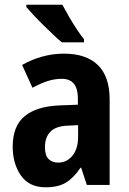

<svg xmlns="http://www.w3.org/2000/svg" viewBox="-20 -786 549 816"><path d="M252 -558Q346 -558 396 -509.5Q446 -461 446 -363V0H349L325 -73H322Q294 -31 261 -10.5Q228 10 174 10Q104 10 69 -40Q34 -90 34 -163Q34 -250 84.5 -292Q135 -334 233 -338L311 -341V-368Q311 -451 243 -451Q212 -451 182.5 -441.5Q153 -432 118 -413L74 -510Q114 -533 159.5 -545.5Q205 -558 252 -558ZM268 -252Q217 -250 194 -226Q171 -202 171 -161Q171 -126 186 -110.5Q201 -95 227 -95Q264 -95 288 -124.5Q312 -154 312 -205V-254ZM245 -766Q256 -745 272.5 -716.5Q289 -688 306.5 -661.5Q324 -635 337 -619V-606H243Q228 -618 207 -638Q186 -658 163.5 -680Q141 -702 122 -722.5Q103 -743 92 -756V-766Z"/></svg>

Font: Noto Sans Gurmukhi Condensed
Style: Bold
Weight: 700
Width: 3
Designer: Jelle Bosma - Monotype Design Team
Foundry: Monotype Imaging Inc.
Version: Version 2.004; ttfautohint (v1.8.4.7-5d5b)